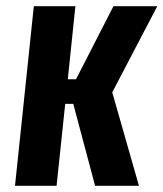

<svg xmlns="http://www.w3.org/2000/svg" viewBox="-20 -598 526 618"><path d="M28.3 0 88.9 -578.1H222.7L198.2 -342.8H224.6L345.2 -578.1H486.3L341.3 -300.8L427.2 0H286.1L215.8 -263.7H189.9L162.1 0Z"/></svg>

Font: Oswald
Style: Medium
Weight: 500
Designer: Vernon Adams
Foundry: Vernon Adams
Version: 3.0; ttfautohint (v0.94.23-7a4d-dirty) -l 8 -r 50 -G 150 -x 